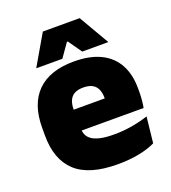

<svg xmlns="http://www.w3.org/2000/svg" viewBox="-129 -785 798 895"><g transform="rotate(-20 270.0 -337.5)"><path d="M303 13Q161.5 13 95.2 -48.5Q29 -110 29 -228.5V-267Q29 -384.5 91.2 -446Q153.5 -507.5 273 -507.5Q352.5 -507.5 405.5 -481.2Q458.5 -455 485.2 -405.8Q512 -356.5 512 -287V-271.5Q512 -251.5 510.2 -230.8Q508.5 -210 505 -192.5H346.5Q348.5 -223 349.2 -250Q350 -277 350 -298.5Q350 -324.5 342 -342.2Q334 -360 317 -369.2Q300 -378.5 273 -378.5Q232.5 -378.5 214.2 -357.5Q196 -336.5 196 -298V-253.5L197 -234.5V-203.5Q197 -188 202.5 -173.5Q208 -159 222.8 -147.8Q237.5 -136.5 264.8 -130Q292 -123.5 335.5 -123.5Q380 -123.5 422.5 -130.8Q465 -138 504.5 -151L490.5 -22.5Q456 -5.5 408.2 3.8Q360.5 13 303 13ZM469.5 -192.5H122.5V-296.5H469.5ZM99 -539.5 185.5 -688H368L454.5 -539.5V-537.5H326L279 -604.5H274.5L227.5 -537.5H99Z"/></g></svg>

Font: Anek Devanagari ExtraBold
Style: Regular
Weight: 800
Designer: Kailash Malviya (Devanagari) & Yesha Goshar (Latin)
Foundry: Ek Type
Version: Version 1.003